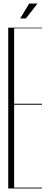

<svg xmlns="http://www.w3.org/2000/svg" viewBox="-20 -1062 284 1082"><path d="M26.4 0V-906.2H216.8V-902.3H59.6V-477.5H216.8V-471.7H59.6V-4.9H216.8V0ZM93.8 -958H126L191.4 -1042H144.5Z"/></svg>

Font: Caledo
Style: Light
Weight: 300
Designer: BSozoo
Foundry: BSozoo
Version: Version 002.000